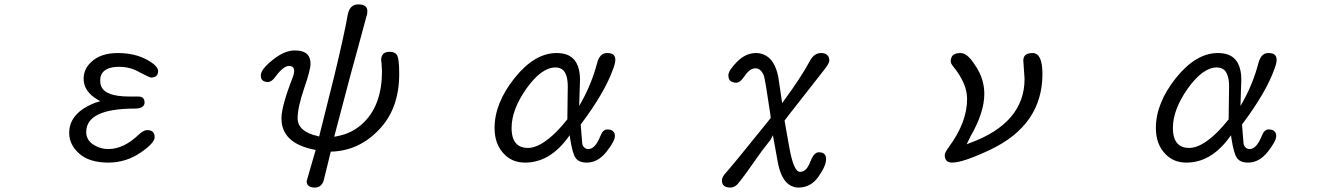

<svg xmlns="http://www.w3.org/2000/svg" viewBox="-20 -722 6040 871"><path d="M371.1 -123Q371.1 -229.5 592.8 -229.5Q619.1 -229.5 628.9 -240.2Q635.7 -246.1 635.7 -256.8Q635.7 -270.5 628.9 -277.3Q622.1 -284.2 605.5 -284.2H565.4Q457 -284.2 438.5 -332Q434.6 -342.8 434.6 -353Q434.6 -363.3 435.5 -371.1Q446.3 -418.9 520.5 -418.9Q571.3 -418.9 614.3 -393.6Q658.2 -371.1 664.1 -370.1Q681.6 -370.1 689.5 -377.9Q697.3 -385.7 697.3 -400.4Q697.3 -413.1 677.7 -430.7Q613.3 -481.4 514.6 -481.4Q433.6 -481.4 390.6 -437.5Q359.4 -407.2 359.4 -364.3Q359.4 -307.6 421.9 -270.5L434.6 -262.7L412.1 -255.9Q293.9 -210 293.9 -119.1Q293.9 -65.4 339.8 -24.9Q385.7 15.6 471.7 15.6Q550.8 15.6 617.2 -29.3Q681.6 -73.2 681.6 -99.6Q681.6 -115.2 673.3 -123.5Q665 -131.8 647.9 -131.8Q630.9 -131.8 609.4 -111.3Q541 -45.9 471.7 -45.9Q430.7 -45.9 397.5 -70.3Q371.1 -90.8 371.1 -123Z M1408.2 128.9Q1437.5 128.9 1448.2 97.7L1480.5 -34.2H1485.4Q1610.4 -39.1 1700.2 -134.8Q1791 -229.5 1791 -386.7Q1791 -460.9 1779.3 -474.6Q1765.6 -490.2 1738.3 -486.3Q1710 -482.4 1709 -450.2L1710.9 -433.6L1712.9 -399.4Q1712.9 -249 1631.8 -168Q1580.1 -116.2 1505.9 -103.5L1496.1 -101.6L1573.2 -393.6L1602.5 -500L1645.5 -659.2L1646.5 -670.9Q1646.5 -684.6 1639.6 -691.4Q1629.9 -702.1 1605.5 -702.1Q1566.4 -702.1 1557.6 -655.3Q1542 -566.4 1496.1 -376L1427.7 -102.5L1421.9 -104.5Q1330.1 -125 1330.1 -186.5Q1330.1 -233.4 1359.4 -320.3Q1388.7 -404.3 1388.7 -432.6Q1388.7 -460.9 1374 -475.6Q1356.4 -493.2 1317.4 -493.2Q1269.5 -493.2 1215.8 -449.2Q1163.1 -407.2 1163.1 -379.9Q1163.1 -357.4 1180.7 -352.5Q1187.5 -349.6 1196.3 -349.6Q1213.9 -351.6 1229.5 -374Q1265.6 -422.9 1291 -422.9Q1302.7 -422.9 1308.6 -417Q1314.5 -411.1 1314.5 -402.3Q1314.5 -387.7 1307.6 -370.1Q1256.8 -240.2 1256.8 -185.1Q1256.8 -129.9 1293 -94.2Q1329.1 -58.6 1405.3 -43L1412.1 -42L1371.1 99.6Q1371.1 112.3 1377.9 119.1Q1386.7 128.9 1408.2 128.9Z M2362.3 15.6Q2472.7 15.6 2555.7 -96.7L2564.5 -108.4L2566.4 -93.8Q2577.1 -24.4 2591.8 -4.9Q2606.4 15.6 2641.6 15.6Q2692.4 15.6 2731 -33.2Q2769.5 -82 2769.5 -104.5Q2769.5 -119.1 2761.7 -126Q2753.9 -134.8 2734.4 -134.8Q2714.8 -134.8 2703.1 -103.5Q2679.7 -45.9 2649.4 -45.9Q2637.7 -45.9 2630.9 -52.7Q2622.1 -60.5 2621.1 -73.2L2614.3 -157.2Q2724.6 -303.7 2761.7 -410.2Q2771.5 -436.5 2771.5 -450.2Q2771.5 -464.8 2763.2 -473.1Q2754.9 -481.4 2733.4 -481.4Q2700.2 -481.4 2688.5 -434.6Q2665 -345.7 2620.1 -263.7L2607.4 -241.2L2609.4 -306.6L2611.3 -361.3Q2610.4 -453.1 2549.8 -474.6Q2530.3 -481.4 2504.9 -481.4Q2405.3 -481.4 2314.5 -368.2Q2223.6 -253.9 2223.6 -141.6Q2223.6 -65.4 2268.6 -21.5Q2304.7 15.6 2362.3 15.6ZM2375 -50.8Q2341.8 -50.8 2323.2 -69.3Q2300.8 -91.8 2300.8 -141.6Q2300.8 -224.6 2368.2 -320.3Q2436.5 -416 2500 -416Q2521.5 -416 2535.2 -403.3Q2555.7 -381.8 2555.7 -329.1L2553.7 -180.7Q2527.3 -147.5 2503.9 -124Q2429.7 -50.8 2375 -50.8Z M3271.5 63.5Q3254.9 81.1 3254.9 96.7Q3254.9 128.9 3293 128.9Q3310.5 128.9 3325.2 114.3Q3349.6 86.9 3437.5 -39.1Q3437.5 -39.1 3475.6 -87.9L3486.3 -108.4L3509.8 21.5Q3529.3 112.3 3582 126Q3590.8 128.9 3601.6 128.9Q3658.2 128.9 3692.4 80.1Q3727.5 30.3 3727.5 1Q3727.5 -15.6 3719.7 -23.4Q3711.9 -31.2 3694.3 -31.2Q3672.9 -31.2 3657.2 8.8Q3646.5 36.1 3635.3 46.9Q3624 57.6 3609.4 57.6Q3593.8 57.6 3581.5 27.3Q3569.3 -2.9 3559.6 -58.6L3539.1 -174.8L3556.6 -198.2L3715.8 -401.4Q3728.5 -417 3735.4 -428.7Q3742.2 -440.4 3742.2 -447.3Q3742.2 -462.9 3732.9 -472.2Q3723.6 -481.4 3704.1 -481.4Q3672.9 -481.4 3653.3 -444.3Q3615.2 -373 3537.1 -266.6L3528.3 -253.9L3510.7 -373Q3494.1 -455.1 3444.3 -474.6Q3428.7 -481.4 3409.2 -481.4Q3363.3 -481.4 3323.7 -441.9Q3284.2 -402.3 3284.2 -379.9Q3284.2 -355.5 3303.7 -349.6Q3309.6 -346.7 3320.3 -346.7Q3337.9 -346.7 3358.4 -377.9Q3381.8 -412.1 3407.2 -412.1Q3431.6 -412.1 3445.3 -378.9Q3451.2 -361.3 3472.7 -215.8Q3472.7 -215.8 3476.6 -187.5L3462.9 -169.9Q3310.5 19.5 3271.5 63.5Z M4709 -386.7Q4709 -481.4 4664.1 -481.4Q4640.6 -481.4 4629.9 -470.7Q4623 -462.9 4622.1 -448.2L4627.9 -364.3Q4627.9 -164.1 4379.9 -73.2L4365.2 -67.4L4382.8 -103.5Q4445.3 -211.9 4445.3 -295.9Q4445.3 -345.7 4423.8 -391.6Q4413.1 -413.1 4396.5 -436.5Q4366.2 -481.4 4337.9 -481.4Q4302.7 -481.4 4295.9 -460Q4293 -454.1 4293 -443.8Q4293 -433.6 4304.7 -419.9Q4367.2 -342.8 4367.2 -273.4Q4367.2 -167 4284.2 -54.7Q4265.6 -29.3 4265.6 -18.6Q4266.6 4.9 4280.3 11.7Q4288.1 15.6 4299.8 15.6Q4348.6 15.6 4472.7 -43Q4709 -155.3 4709 -386.7Z M5362.3 15.6Q5472.7 15.6 5555.7 -96.7L5564.5 -108.4L5566.4 -93.8Q5577.1 -24.4 5591.8 -4.9Q5606.4 15.6 5641.6 15.6Q5692.4 15.6 5731 -33.2Q5769.5 -82 5769.5 -104.5Q5769.5 -119.1 5761.7 -126Q5753.9 -134.8 5734.4 -134.8Q5714.8 -134.8 5703.1 -103.5Q5679.7 -45.9 5649.4 -45.9Q5637.7 -45.9 5630.9 -52.7Q5622.1 -60.5 5621.1 -73.2L5614.3 -157.2Q5724.6 -303.7 5761.7 -410.2Q5771.5 -436.5 5771.5 -450.2Q5771.5 -464.8 5763.2 -473.1Q5754.9 -481.4 5733.4 -481.4Q5700.2 -481.4 5688.5 -434.6Q5665 -345.7 5620.1 -263.7L5607.4 -241.2L5609.4 -306.6L5611.3 -361.3Q5610.4 -453.1 5549.8 -474.6Q5530.3 -481.4 5504.9 -481.4Q5405.3 -481.4 5314.5 -368.2Q5223.6 -253.9 5223.6 -141.6Q5223.6 -65.4 5268.6 -21.5Q5304.7 15.6 5362.3 15.6ZM5375 -50.8Q5341.8 -50.8 5323.2 -69.3Q5300.8 -91.8 5300.8 -141.6Q5300.8 -224.6 5368.2 -320.3Q5436.5 -416 5500 -416Q5521.5 -416 5535.2 -403.3Q5555.7 -381.8 5555.7 -329.1L5553.7 -180.7Q5527.3 -147.5 5503.9 -124Q5429.7 -50.8 5375 -50.8Z"/></svg>

Font: FakePearl
Style: Light
Weight: 350
Version: Version 1.2